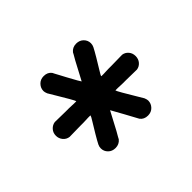

<svg xmlns="http://www.w3.org/2000/svg" viewBox="-103 -671 732 732"><g transform="rotate(45 262.5 -305.0)"><path d="M222 -487Q224 -501 235 -510.5Q246 -520 262 -520Q278 -520 289 -510.5Q300 -501 302 -487Q302 -458 301 -429Q301 -421 301 -412.5Q301 -404 300.5 -397.5Q300 -391 300 -385.5Q300 -380 300 -377V-374Q300 -373 301 -373Q303 -373 325 -385.5Q347 -398 371.5 -413Q396 -428 400 -430Q410 -434 416 -434Q432 -434 444 -422.5Q456 -411 456 -393Q456 -372 441 -361Q437 -359 388.5 -332.5Q340 -306 339 -305L388 -279Q400 -273 412.5 -266Q425 -259 432.5 -254.5Q440 -250 441 -250Q456 -238 456 -218Q456 -200 444.5 -188.5Q433 -177 417 -177Q408 -177 400 -181Q388 -187 363.5 -201.5Q339 -216 321.5 -227Q304 -238 301 -238Q300 -238 300 -237V-234Q300 -231 300 -225.5Q300 -220 300.5 -213.5Q301 -207 301 -198.5Q301 -190 301 -182Q302 -153 302 -124Q300 -109 288.5 -99.5Q277 -90 262 -90Q246 -90 235 -100Q224 -110 222 -124Q222 -153 223 -182Q223 -190 223 -198.5Q223 -207 223.5 -213.5Q224 -220 224 -225.5Q224 -231 224 -234V-237Q224 -238 223 -238Q221 -238 199 -225.5Q177 -213 152.5 -198Q128 -183 124 -181Q114 -177 108 -177Q92 -177 80 -188.5Q68 -200 68 -218Q68 -239 83 -250Q84 -250 91 -254Q98 -258 110.5 -264.5Q123 -271 134 -277Q182 -303 185 -306L136 -332Q124 -338 111.5 -345Q99 -352 91.5 -356.5Q84 -361 83 -361Q68 -373 68 -393Q68 -411 79.5 -422.5Q91 -434 107 -434Q116 -434 124 -430Q136 -424 160.5 -409.5Q185 -395 202.5 -384Q220 -373 223 -373Q224 -373 224 -374V-377Q224 -380 224 -385.5Q224 -391 223.5 -397.5Q223 -404 223 -412.5Q223 -421 223 -429Q222 -458 222 -487Z"/></g></svg>

Font: KaTeX_Typewriter
Style: Regular
Weight: 400
Version: Version 1.1; ttfautohint (v1.3)